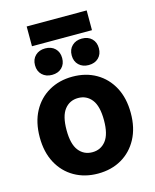

<svg xmlns="http://www.w3.org/2000/svg" viewBox="-128 -953 848 1051"><g transform="rotate(-15 296.0 -427.5)"><path d="M38 -262Q38 -347 71 -408.5Q104 -470 162.5 -503.5Q221 -537 296 -537Q372 -537 430 -503.5Q488 -470 521 -408.5Q554 -347 554 -262Q554 -178 521 -116.5Q488 -55 430 -21.5Q372 12 296 12Q221 12 162.5 -21.5Q104 -55 71 -116.5Q38 -178 38 -262ZM190 -262Q190 -183 219 -146Q248 -109 296 -109Q344 -109 373 -146Q402 -183 402 -262Q402 -342 373 -379Q344 -416 296 -416Q248 -416 219 -379Q190 -342 190 -262ZM115 -650Q115 -684 136.5 -704.5Q158 -725 192 -725Q227 -725 248 -704.5Q269 -684 269 -650Q269 -616 248 -595.5Q227 -575 192 -575Q158 -575 136.5 -595.5Q115 -616 115 -650ZM323 -650Q323 -684 344.5 -704.5Q366 -725 400 -725Q435 -725 456 -704.5Q477 -684 477 -650Q477 -616 456 -595.5Q435 -575 400 -575Q366 -575 344.5 -595.5Q323 -616 323 -650ZM126 -755V-867H466V-755Z"/></g></svg>

Font: Radio Canada
Style: Bold
Weight: 700
Designer: Charles Daoud, Etienne Aubert Bonn, Alexandre Saumier Demers, Jacques Le Bailly
Foundry: Radio-Canada
Version: Version 2.104; ttfautohint (v1.8.4.7-5d5b);gftools[0.9.28.de